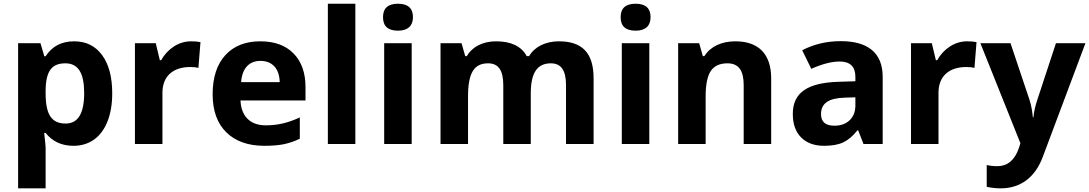

<svg xmlns="http://www.w3.org/2000/svg" viewBox="-20 -780 5899 1040"><path d="M377.9 9.8C420.4 9.8 457.5 -1.5 489.3 -23.9C552.2 -68.8 587.9 -157.2 587.9 -273.9C587.9 -362.3 569.8 -431.6 533.2 -481.4C496.6 -531.2 446.3 -556.2 381.8 -556.2C313.5 -556.2 261.7 -529.3 227.1 -475.1H220.2L199.2 -545.9H78.1V240.2H227.1V19C227.1 11.7 224.6 -14.6 219.2 -60.1H227.1C263.7 -13.7 314 9.8 377.9 9.8ZM334 -437C404.3 -437 436 -383.3 436 -275.9C436 -166 402.8 -110.8 335.9 -110.8C260.3 -110.8 227.1 -157.7 227.1 -274.9V-291C228.5 -395 260.3 -437 334 -437Z M1015.6 -556.2C981.9 -556.2 950.7 -546.9 921.9 -528.3C893.1 -509.3 870.1 -484.9 853 -454.1H845.7L823.7 -545.9H710.9V0H859.9V-277.8C859.9 -365.7 915.5 -417 1010.7 -417C1027.8 -417 1042.5 -415.5 1054.7 -412.1L1065.9 -551.8C1052.7 -554.7 1035.6 -556.2 1015.6 -556.2Z M1412.1 9.8C1454.6 9.8 1490.7 6.8 1520.5 0.5C1550.3 -6.3 1578.1 -15.6 1604 -28.8V-144C1540 -114.3 1484.9 -101.1 1418.9 -101.1C1334.5 -101.1 1286.1 -151.4 1282.7 -235.8H1634.8V-308.1C1634.8 -385.7 1613.3 -446.3 1570.3 -490.2C1527.3 -534.2 1467.3 -556.2 1390.1 -556.2C1309.6 -556.2 1246.1 -531.2 1200.7 -481.4C1154.8 -431.2 1131.8 -360.4 1131.8 -269C1131.8 -180.2 1156.7 -111.3 1206.1 -63C1255.4 -14.6 1324.2 9.8 1412.1 9.8ZM1391.1 -450.2C1454.1 -450.2 1493.7 -408.7 1495.1 -335H1286.1C1291.5 -408.7 1328.1 -450.2 1391.1 -450.2Z M1904.8 -759.8H1755.9V0H1904.8Z M2054.7 -687C2054.7 -638.2 2081.5 -613.8 2135.7 -613.8C2189.9 -613.8 2216.8 -640.6 2216.8 -687C2216.8 -735.4 2189.9 -759.8 2135.7 -759.8C2081.5 -759.8 2054.7 -735.4 2054.7 -687ZM2210 -545.9H2061V0H2210Z M2855 -273.9C2855 -387.2 2891.1 -437 2963.9 -437C3020.5 -437 3045.9 -397.5 3045.9 -318.8V0H3195.3V-356C3195.3 -496.1 3130.9 -556.2 3007.3 -556.2C2935.5 -556.2 2875.5 -526.9 2846.2 -476.1H2833C2804.2 -529.3 2748.5 -556.2 2667 -556.2C2595.2 -556.2 2537.6 -526.4 2508.3 -476.1H2500L2480 -545.9H2366.2V0H2515.1V-256.8C2515.1 -385.3 2547.9 -437 2624 -437C2680.7 -437 2706.1 -397.5 2706.1 -318.8V0H2855Z M3341.8 -687C3341.8 -638.2 3368.7 -613.8 3422.9 -613.8C3477.1 -613.8 3503.9 -640.6 3503.9 -687C3503.9 -735.4 3477.1 -759.8 3422.9 -759.8C3368.7 -759.8 3341.8 -735.4 3341.8 -687ZM3497.1 -545.9H3348.1V0H3497.1Z M4157.2 -356C4157.2 -485.4 4090.3 -556.2 3963.4 -556.2C3889.2 -556.2 3828.6 -528.8 3795.4 -476.1H3787.1L3767.1 -545.9H3653.3V0H3802.2V-256.8C3802.2 -321.3 3811.5 -367.7 3830.1 -395.5C3848.6 -423.3 3878.9 -437 3920.4 -437C3981.4 -437 4008.3 -397.5 4008.3 -318.8V0H4157.2Z M4761.2 0V-363.8C4761.2 -494.1 4680.7 -557.1 4534.2 -557.1C4457.5 -557.1 4388.2 -540.5 4325.2 -507.8L4374.5 -407.2C4433.6 -433.6 4484.9 -446.8 4528.3 -446.8C4585 -446.8 4613.3 -418.9 4613.3 -363.8V-339.8L4518.6 -336.9C4355 -331.1 4274.4 -278.8 4274.4 -163.1C4274.4 -107.9 4289.6 -64.9 4319.8 -35.2C4349.6 -5.4 4391.1 9.8 4443.4 9.8C4485.8 9.8 4520.5 3.9 4547.4 -8.8C4573.7 -21 4599.6 -42.5 4624.5 -74.2H4628.4L4657.2 0ZM4613.3 -208C4613.3 -175.3 4603 -148.9 4582.5 -128.9C4561.5 -108.9 4534.2 -99.1 4499.5 -99.1C4451.2 -99.1 4427.2 -120.1 4427.2 -162.1C4427.2 -220.7 4469.2 -248.5 4555.7 -251L4613.3 -252.9Z M5219.2 -556.2C5185.5 -556.2 5154.3 -546.9 5125.5 -528.3C5096.7 -509.3 5073.7 -484.9 5056.6 -454.1H5049.3L5027.3 -545.9H4914.6V0H5063.5V-277.8C5063.5 -365.7 5119.1 -417 5214.4 -417C5231.4 -417 5246.1 -415.5 5258.3 -412.1L5269.5 -551.8C5256.3 -554.7 5239.3 -556.2 5219.2 -556.2Z M5507.3 -3.9 5498.5 22.9C5476.6 87.9 5436 120.1 5383.3 120.1C5362.3 120.1 5342.8 118.2 5324.7 113.8V231.9C5349.6 237.3 5374.5 240.2 5400.4 240.2C5505.4 240.2 5585.9 183.6 5628.4 69.8L5859.4 -545.9H5699.7L5598.6 -238.8C5588.4 -209 5581.1 -177.7 5577.6 -144H5574.7C5571.3 -180.7 5565.4 -211.9 5556.6 -238.8L5453.6 -545.9H5290.5Z"/></svg>

Font: Noto Reveo Sans
Style: Bold
Weight: 700
Designer: Monotype Design team
Foundry: Monotype Imaging Inc.
Version: Version 1.04